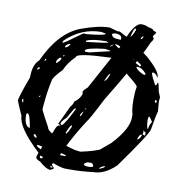

<svg xmlns="http://www.w3.org/2000/svg" viewBox="-83 -760 850 901"><g transform="rotate(10 342.0 -309.5)"><path d="M552.7 -674.8Q578.1 -670.9 578.1 -663.1Q593.8 -659.2 593.8 -654.3Q581.1 -638.7 581.1 -634.8L586.9 -627V-625Q586.9 -619.1 575.2 -603.5Q566.4 -582 550.8 -551.8Q559.6 -545.9 568.4 -539.1Q636.7 -480.5 636.7 -450.2H634.8Q624 -468.8 612.3 -468.8H611.3Q607.4 -468.8 607.4 -463.9Q612.3 -446.3 631.8 -412.1H634.8Q637.7 -412.1 641.6 -425.8H643.6Q646.5 -424.8 653.3 -386.7L664.1 -359.4L662.1 -341.8L666 -293Q659.2 -271.5 648.4 -204.1Q642.6 -177.7 522.5 -10.7Q469.7 40 416 40Q363.3 46.9 308.6 46.9H283.2Q267.6 46.9 223.6 31.2L218.8 38.1L231.4 53.7Q231.4 57.6 216.8 64.5H213.9Q196.3 64.5 163.1 35.2Q140.6 26.4 140.6 16.6L143.6 6.8Q145.5 1 147.5 -4.9Q39.1 -106.4 39.1 -161.1Q21.5 -199.2 9.8 -229.5Q9.8 -245.1 46.9 -345.7Q46.9 -408.2 76.2 -432.6Q138.7 -570.3 237.3 -610.4Q321.3 -641.6 375 -641.6L413.1 -630.9H424.8Q442.4 -622.1 460 -612.3Q491.2 -682.6 518.6 -682.6Q538.1 -682.6 552.7 -674.8ZM315.4 -46.9 339.8 -43.9Q396.5 -55.7 428.7 -69.3L477.5 -110.4Q552.7 -191.4 550.8 -246.1V-258.8Q543 -281.2 543 -330.1Q543 -365.2 547.9 -389.6Q547.9 -397.5 496.1 -437.5Q493.2 -440.4 491.2 -443.4Q456.1 -382.8 408.2 -303.7Q358.4 -205.1 342.8 -185.5Q301.8 -122.1 270.5 -59.6Q290 -52.7 315.4 -46.9ZM130.9 -215.8V-207Q146.5 -174.8 171.9 -128.9Q171.9 -119.1 194.3 -105.5Q196.3 -107.4 197.3 -109.4Q209 -147.5 220.7 -147.5H225.6V-149.4Q225.6 -151.4 214.8 -154.3L256.8 -243.2Q270.5 -258.8 270.5 -269.5Q296.9 -289.1 303.7 -312.5L301.8 -324.2Q307.6 -335 322.3 -346.7L407.2 -502.9H400.4Q242.2 -497.1 242.2 -477.5Q207 -442.4 192.4 -407.2Q149.4 -363.3 149.4 -347.7Q137.7 -297.9 130.9 -215.8ZM168.9 -537.1V-532.2Q175.8 -532.2 252 -588.9L262.7 -593.8L269.5 -591.8Q361.3 -600.6 361.3 -609.4V-610.4L339.8 -614.3Q246.1 -614.3 171.9 -543.9ZM278.3 -514.6V-513.7L281.2 -509.8H299.8L395.5 -532.2V-535.2L370.1 -539.1Q278.3 -528.3 278.3 -514.6ZM59.6 -173.8V-163.1Q61.5 -119.1 85 -112.3L86.9 -113.3V-115.2Q76.2 -178.7 64.5 -178.7ZM284.2 -238.3 283.2 -240.2 276.4 -236.3 249 -189.5Q225.6 -167 225.6 -159.2V-156.2Q226.6 -153.3 233.4 -151.4Q249 -164.1 285.2 -238.3ZM276.4 -561.5V-555.7Q380.9 -567.4 380.9 -571.3L370.1 -575.2H368.2Q304.7 -575.2 276.4 -561.5ZM390.6 -612.3Q395.5 -594.7 419.9 -594.7L434.6 -593.8L436.5 -594.7V-600.6Q436.5 -617.2 409.2 -619.1Q390.6 -617.2 390.6 -612.3ZM367.2 9.8V12.7Q367.2 17.6 387.7 19.5Q411.1 18.6 411.1 12.7V9.8Q408.2 2.9 401.4 -1H389.6Q375 -1 367.2 9.8ZM625 -248Q627 -206.1 632.8 -205.1H634.8Q634.8 -219.7 646.5 -238.3V-241.2L631.8 -261.7H629.9Q626 -261.7 625 -248ZM530.3 -482.4V-480.5Q538.1 -463.9 570.3 -451.2H575.2L578.1 -455.1V-457Q556.6 -482.4 536.1 -482.4ZM278.3 -159.2Q270.5 -154.3 256.8 -119.1L259.8 -116.2H261.7Q267.6 -124 280.3 -151.4V-156.2ZM494.1 -658.2Q487.3 -658.2 478.5 -618.2V-616.2Q486.3 -620.1 498 -651.4V-654.3ZM155.3 -443.4V-434.6H158.2Q176.8 -450.2 176.8 -460L175.8 -461.9H169.9Q160.2 -455.1 155.3 -443.4ZM543.9 -487.3H547.9L550.8 -491.2V-492.2Q546.9 -498 528.3 -508.8Q526.4 -504.9 523.4 -499Q532.2 -493.2 543.9 -487.3ZM134.8 -40V-35.2Q142.6 -27.3 155.3 -22.5Q158.2 -29.3 160.2 -36.1Q152.3 -38.1 143.6 -40ZM414.1 -427.7Q408.2 -427.7 393.6 -392.6V-391.6L395.5 -390.6Q408.2 -401.4 415 -425.8V-427.7ZM592.8 -149.4 593.8 -147.5Q602.5 -147.5 611.3 -169.9V-171.9H607.4Q599.6 -171.9 592.8 -149.4ZM274.4 -10.7 276.4 -12.7V-14.6Q265.6 -19.5 252.9 -21.5Q251 -16.6 248 -11.7Q257.8 -10.7 274.4 -10.7ZM183.6 -513.7Q195.3 -513.7 206.1 -530.3V-534.2Q183.6 -527.3 183.6 -513.7ZM416 -569.3 414.1 -567.4V-566.4Q424.8 -557.6 434.6 -552.7L439.5 -561.5Q426.8 -569.3 416 -569.3ZM621.1 -172.9 626 -169.9Q627.9 -192.4 620.1 -188.5H618.2L616.2 -197.3L614.3 -172.9ZM440.4 18.6V19.5H442.4Q465.8 10.7 465.8 4.9L463.9 2.9Q444.3 9.8 440.4 18.6ZM110.4 -85V-83Q114.3 -76.2 121.1 -72.3H126Q126 -82 116.2 -87.9H114.3ZM321.3 -232.4Q308.6 -218.8 308.6 -210V-209H311.5Q315.4 -209 322.3 -232.4ZM162.1 7.8 160.2 5.9Q158.2 7.8 157.2 11.7Q157.2 18.6 161.1 18.6H163.1Q169.9 18.6 171.9 11.7ZM643.6 -340.8V-334L646.5 -330.1L652.3 -335V-340.8L648.4 -343.8H646.5ZM73.2 -388.7Q81.1 -388.7 85 -397.5V-400.4Q73.2 -400.4 73.2 -388.7ZM527.3 -615.2V-613.3H529.3Q538.1 -619.1 538.1 -627.9V-628.9Q527.3 -623 527.3 -615.2ZM28.3 -238.3Q30.3 -224.6 33.2 -224.6L35.2 -226.6V-233.4L33.2 -241.2H32.2ZM220.7 46.9H214.8L212.9 48.8V51.8L218.8 52.7H222.7L224.6 49.8ZM100.6 -434.6H101.6Q107.4 -436.5 107.4 -445.3H105.5Q100.6 -443.4 100.6 -434.6ZM392.6 -553.7V-552.7L406.2 -564.5L404.3 -565.4Q390.6 -557.6 392.6 -553.7ZM103.5 -265.6V-263.7H107.4L110.4 -267.6V-270.5H108.4ZM182.6 -475.6V-470.7H185.5L189.5 -473.6V-475.6ZM325.2 -243.2Q332 -243.2 333 -248Q326.2 -248 325.2 -243.2ZM510.7 -510.7V-514.6H507.8Q508.8 -512.7 510.7 -510.7Z"/></g></svg>

Font: Love Ya Like A Sister
Style: Regular
Weight: 400
Designer: Kimberly Geswein
Foundry: Kimberly Geswein
Version: Version 1.002 2007